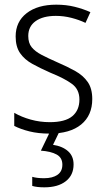

<svg xmlns="http://www.w3.org/2000/svg" viewBox="-20 -628 456 822"><path d="M375 -204Q375 -134 327.5 -95Q280 -56 192 -56Q144 -56 106 -65.5Q68 -75 41 -89V-145Q72 -127 111.5 -116Q151 -105 193 -105Q259 -105 289.5 -130.5Q320 -156 320 -202Q320 -245 288.5 -268.5Q257 -292 195 -317Q152 -336 118.5 -354.5Q85 -373 66 -400.5Q47 -428 47 -472Q47 -535 94 -571.5Q141 -608 221 -608Q263 -608 299.5 -599Q336 -590 367 -576L346 -530Q319 -543 286 -551.5Q253 -560 219 -560Q164 -560 132.5 -537.5Q101 -515 101 -474Q101 -444 115.5 -426Q130 -408 157.5 -393.5Q185 -379 226 -361Q268 -343 302 -324Q336 -305 355.5 -277Q375 -249 375 -204ZM295 76Q295 122 261.5 148Q228 174 170 174Q138 174 118 168V129Q138 135 169 135Q205 135 226 120.5Q247 106 247 77Q247 47 222.5 33.5Q198 20 155 17L195 -66H235L207 -8Q247 -2 271 19Q295 40 295 76Z"/></svg>

Font: Noto Sans Malayalam UI SemiCondensed Light
Style: Regular
Weight: 300
Width: 4
Designer: Jelle Bosma - Monotype Design Team
Foundry: Monotype Imaging Inc.
Version: Version 2.104; ttfautohint (v1.8.4.7-5d5b)